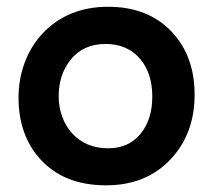

<svg xmlns="http://www.w3.org/2000/svg" viewBox="-20 -540 624 567"><path d="M34.7 -252.4Q34.7 -306.2 53 -355.2Q71.3 -404.3 105.5 -440.9Q180.2 -520 299.3 -520Q418 -520 487.8 -445.3Q554.7 -374 554.7 -260.3Q554.7 -146.5 485.8 -71.8Q413.1 7.3 293 7.3Q168.9 7.3 98.6 -70.3Q34.7 -141.1 34.7 -252.4ZM153.3 -255.4Q153.3 -224.6 163.6 -195.8Q173.8 -167 192.9 -146.5Q233.4 -102.1 299.3 -102.1Q360.4 -102.1 395.5 -145.5Q429.7 -187.5 429.7 -254.9Q429.7 -323.2 394.5 -365.2Q356.9 -410.2 291.5 -410.2Q225.1 -410.2 187.5 -362.3Q153.3 -318.4 153.3 -255.4Z"/></svg>

Font: Hammersmith One
Style: Regular
Weight: 400
Designer: Nicole Fally
Foundry: Nicole Fally
Version: Version 1.003